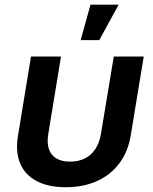

<svg xmlns="http://www.w3.org/2000/svg" viewBox="-20 -781 647 810"><path d="M257.3 8.8Q183.6 8.8 134.5 -17.1Q85.4 -43 64.9 -92Q44.4 -141.1 56.2 -210.4L110.8 -542.5H237.3L184.1 -218.3Q177.2 -178.7 186.3 -152.3Q195.3 -126 218 -112.5Q240.7 -99.1 275.4 -99.1Q311 -99.1 337.9 -112.5Q364.7 -126 382.3 -152.3Q399.9 -178.7 406.2 -218.3L460 -542.5H586.4L531.7 -210.4Q520.5 -141.6 483.9 -92.5Q447.3 -43.5 389.6 -17.3Q332 8.8 257.3 8.8ZM320.3 -611.8 361.8 -761.2H480.5L398.9 -611.8Z"/></svg>

Font: Inter 16pt SemiBold
Style: Italic
Weight: 600
Italic angle: -9.3988°
Version: Version 4.001;git-66647c0bb